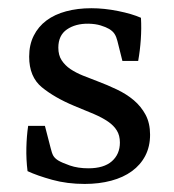

<svg xmlns="http://www.w3.org/2000/svg" viewBox="-20 -445 429 474"><path d="M48 -22.5Q44.4 -51.6 45.1 -80.5Q45.8 -109.5 49.5 -134.2H90.9L105.1 -79.3Q108 -66.9 111.6 -60.5Q115.3 -54.2 123.3 -49.1Q132.7 -43.3 152.5 -36.4Q172.4 -29.5 198.2 -29.5Q236.4 -29.5 256.2 -46.9Q276 -64.4 276 -93.1Q276 -110.5 268.5 -122.7Q261.1 -134.9 246.9 -144.7Q232.7 -154.5 211.6 -163.6Q190.5 -172.7 163.3 -183.6Q114.5 -204 83.3 -229.6Q52 -255.3 52 -305.1Q52 -334.5 63.3 -356.9Q74.5 -379.3 94.7 -394.4Q114.9 -409.5 143.3 -417.1Q171.6 -424.7 205.5 -424.7Q237.1 -424.7 271.5 -417.8Q305.8 -410.9 328 -401.1Q329.5 -374.9 327.6 -347.8Q325.8 -320.7 321.1 -294.5H282.2L269.8 -344Q267.3 -354.2 262.9 -361.1Q258.5 -368 249.5 -373.5Q241.5 -378.2 228.5 -382.2Q215.6 -386.2 198.2 -386.5Q166.5 -386.9 145.3 -372.4Q124 -357.8 124 -327.3Q124 -308.7 132.2 -296.2Q140.4 -283.6 153.8 -274.5Q167.3 -265.5 184.5 -258.5Q201.8 -251.6 220 -244.7Q245.1 -235.3 268.7 -224Q292.4 -212.7 310.4 -197.5Q328.4 -182.2 339.5 -161.5Q350.5 -140.7 350.5 -112.4Q350.5 -83.3 338.7 -60.5Q326.9 -37.8 305.6 -22.4Q284.4 -6.9 254.5 1.1Q224.7 9.1 189.1 9.1Q145.8 9.1 108.9 -1.1Q72 -11.3 48 -22.5Z"/></svg>

Font: Rasa
Style: Regular
Weight: 400
Version: Version 1.000;PS 1.000;hotconv 1.0.88;makeotf.lib2.5.647800;